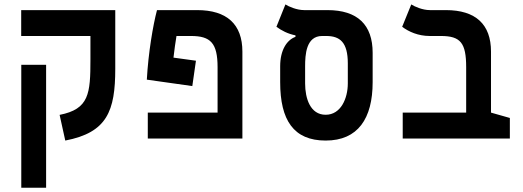

<svg xmlns="http://www.w3.org/2000/svg" viewBox="-20 -632 2384 876"><path d="M505.9 -585.9H76.7V-467.8H392.6V-360.8C392.6 -204.6 386.7 -134.3 252 -107.9L277.8 9.3C468.8 -27.3 505.9 -125.5 505.9 -318.4ZM190.4 224.6V-336.4H77.1V224.6Z M874 -355 771.5 -369.1C775.9 -406.7 780.3 -439 785.2 -467.8H851.6C940.4 -467.8 972.7 -436 972.7 -325.2V-118.2H654.3V0H1085.9V-396.5C1085.9 -521 1015.6 -585.9 879.4 -585.9H696.3C678.2 -517.6 656.7 -391.6 649.9 -268.6L857.4 -239.3Z M1465.8 9.3C1613.3 9.3 1680.2 -91.3 1680.2 -257.3V-391.1C1680.2 -518.6 1611.8 -585.9 1473.6 -585.9H1367.7C1334 -585.9 1296.9 -602.1 1282.2 -611.8L1241.2 -509.8C1263.7 -493.2 1293 -477.5 1328.1 -470.7V-463.9C1287.6 -449.2 1258.3 -402.3 1258.3 -329.6V-257.3C1258.3 -84 1319.3 9.3 1465.8 9.3ZM1465.8 -108.4C1395.5 -108.4 1372.1 -183.1 1372.1 -251.5V-329.1C1372.1 -381.3 1376 -467.8 1449.7 -467.8H1468.3C1531.2 -467.8 1566.9 -439 1566.9 -342.8V-251.5C1566.9 -183.1 1535.2 -108.4 1465.8 -108.4Z M2306.2 -93.8 2220.2 -118.2V-396.5C2220.2 -521 2150.4 -585.9 2014.2 -585.9H1941.4C1907.7 -585.9 1871.1 -602.1 1856.4 -611.8L1814.9 -509.8C1844.7 -487.3 1888.2 -467.8 1940.4 -467.8H1991.7C2081.5 -467.8 2106.9 -436 2106.9 -325.2V-118.2H1817.4V0H2306.2Z"/></svg>

Font: Cascadia Code PL SemiBold
Style: Regular
Weight: 600
Monospace: yes
Designer: Aaron Bell
Foundry: Saja Typeworks
Version: Version 2404.023